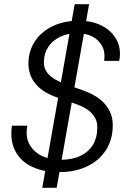

<svg xmlns="http://www.w3.org/2000/svg" viewBox="-20 -811 616 918"><path d="M182 87 337 -791H406L251 87ZM261 12Q188 12 133.5 -13.5Q79 -39 53 -89Q27 -139 37 -210H111Q101 -161 119 -124.5Q137 -88 176.5 -67.5Q216 -47 269 -47Q326 -47 365 -66Q404 -85 424.5 -119Q445 -153 445 -198Q446 -227 434.5 -247.5Q423 -268 404 -282.5Q385 -297 359 -307.5Q333 -318 303.5 -327.5Q274 -337 245 -348Q178 -373 146.5 -414.5Q115 -456 116 -509Q117 -569 147.5 -614.5Q178 -660 232 -686Q286 -712 358 -712Q421 -712 468 -687.5Q515 -663 538 -619.5Q561 -576 550 -520H478Q484 -561 468.5 -590.5Q453 -620 422 -636Q391 -652 349 -652Q302 -652 266.5 -634.5Q231 -617 211 -587Q191 -557 190 -518Q189 -493 198.5 -475Q208 -457 225.5 -443.5Q243 -430 267 -419.5Q291 -409 320 -399Q349 -389 380 -378Q410 -367 436 -351.5Q462 -336 481 -314.5Q500 -293 510 -266.5Q520 -240 519 -206Q518 -142 486 -92.5Q454 -43 396.5 -15.5Q339 12 261 12Z"/></svg>

Font: DM Sans 20pt Light
Style: Italic
Weight: 300
Italic angle: -10°
Version: Version 4.004;gftools[0.9.30]